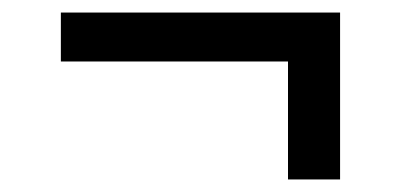

<svg xmlns="http://www.w3.org/2000/svg" viewBox="-20 -401 639 306"><path d="M77 -303V-381H522V-115H439V-303Z"/></svg>

Font: Montagu Slab 16pt
Style: Regular
Weight: 400
Designer: Florian Karsten
Foundry: Florian Karsten
Version: Version 1.000; ttfautohint (v1.8.3)